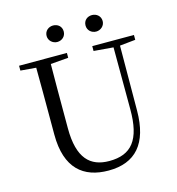

<svg xmlns="http://www.w3.org/2000/svg" viewBox="-130 -1020 1058 1148"><g transform="rotate(-15 398.5 -446.0)"><path d="M303 -806C332 -806 356 -827 356 -857C356 -889 332 -908 303 -908C276 -908 250 -889 250 -857C250 -827 276 -806 303 -806ZM544 -806C571 -806 597 -827 597 -857C597 -889 571 -908 544 -908C515 -908 491 -889 491 -857C491 -827 515 -806 544 -806ZM498 -698 619 -688 620 -306C621 -114 556 -38 420 -38C302 -38 230 -105 230 -291V-391C230 -493 230 -591 231 -689L341 -698V-728H45V-698L141 -690C142 -591 142 -491 142 -391V-276C142 -66 246 16 401 16C567 16 656 -82 657 -286L659 -688L756 -698V-728H498Z"/></g></svg>

Font: Harano Aji Mincho KR
Style: Regular
Weight: 400
Foundry: Masamichi Hosoda
Version: HaranoAjiMinchoKR-Regular version 20230610;ttx 4.39.4